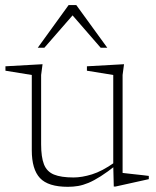

<svg xmlns="http://www.w3.org/2000/svg" viewBox="-20 -710 600 740"><path d="M138.5 -154Q138.5 -104.5 149.5 -76.5Q160.5 -48.5 188 -37.2Q215.5 -26 263.5 -26Q295.5 -26 334.5 -38Q373.5 -50 421 -83.5L427.5 -73.5Q394 -47 368 -30.5Q342 -14 321 -5.2Q300 3.5 281 6.8Q262 10 241.5 10Q165.5 10 134 -23.8Q102.5 -57.5 102.5 -131V-421L1 -437.5V-454.5L144 -462.5L138.5 -421ZM418.5 9 416.5 -71V-421L315 -437.5V-454.5L458 -462.5L452.5 -421V-43.5Q457 -43 470 -41.5Q483 -40 499.5 -38.2Q516 -36.5 530.8 -34.8Q545.5 -33 553.5 -32V-19.5L425 9ZM125.5 -526 244.5 -690.5H274L393.5 -526H368L249.5 -662.5H270L151 -526Z"/></svg>

Font: Newsreader ExtraLight
Style: Regular
Weight: 250
Designer: Hugues Gentile
Foundry: Production Type
Version: Version 1.003